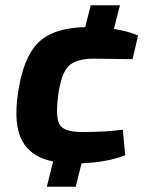

<svg xmlns="http://www.w3.org/2000/svg" viewBox="-20 -710 558 730"><path d="M505 -575 484 -485Q370 -487 337 -487Q269 -487 240.5 -458.5Q212 -430 201 -346Q190 -259 208.5 -233.5Q227 -208 292 -208Q384 -208 447 -217L456 -120Q389 -93 290 -89L268 0H158L182 -96Q97 -113 64 -175Q31 -237 48 -353Q67 -489 124 -546.5Q181 -604 304 -607L325 -690H436L413 -600Q469 -591 505 -575Z"/></svg>

Font: Exo 2.0
Style: Bold Italic
Weight: 700
Italic angle: -8°
Designer: Natanael Gama
Version: Version 1.001;PS 001.001;hotconv 1.0.70;makeotf.lib2.5.58329